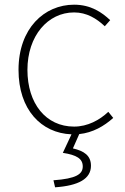

<svg xmlns="http://www.w3.org/2000/svg" viewBox="-20 -560 532 819"><path d="M215 239C315 232 368 203 368 147C368 103 338 84 291 73L318 12C376 6 424 -22 463 -57L442 -83C405 -48 354 -20 296 -20C176 -20 97 -118 97 -262C97 -407 184 -507 296 -507C350 -507 392 -481 427 -448L450 -474C415 -507 368 -540 296 -540C169 -540 59 -439 59 -262C59 -92 156 8 285 13L248 92C307 101 333 117 333 150C333 183 305 202 208 209Z"/></svg>

Font: Noto Sans CJK HK Thin
Style: Regular
Weight: 100
Designer: Ryoko NISHIZUKA 西塚涼子 (kana, bopomofo & ideographs); Paul D. Hunt (Latin, Greek & Cyrillic); Sandoll Communications 산돌커뮤니
Foundry: Adobe
Version: Version 2.004;hotconv 1.0.118;makeotfexe 2.5.65603